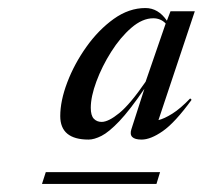

<svg xmlns="http://www.w3.org/2000/svg" viewBox="-20 -743 505 478"><path d="M307 -421 339.5 -522Q303 -468.5 277 -441.2Q251 -414 232.8 -404.8Q214.5 -395.5 200.5 -395.5Q130 -395.5 130 -454Q130 -492 147.5 -538Q165 -584 195 -626.2Q225 -668.5 263 -695.8Q301 -723 342 -723Q374 -723 395.5 -691.5L404.5 -715H465L374.5 -444Q389 -447.5 409 -460Q429 -472.5 453.5 -498L457 -494.5Q415.5 -437.5 385.2 -416.5Q355 -395.5 332.5 -395.5Q299 -395.5 307 -421ZM206 -474.5Q206 -455.5 213.5 -447.5Q221 -439.5 233 -439.5Q250 -439.5 277 -461.5Q304 -483.5 342.5 -539.5L392.5 -684.5Q380 -697.5 361.5 -697.5Q334.5 -697.5 307 -673.8Q279.5 -650 256.8 -614Q234 -578 220 -540.2Q206 -502.5 206 -474.5ZM84.5 -285 94 -314.5H378.5L369.5 -285Z"/></svg>

Font: Newsreader Display
Style: Italic
Weight: 400
Italic angle: -17°
Designer: Hugues Gentile
Foundry: Production Type
Version: Version 1.001